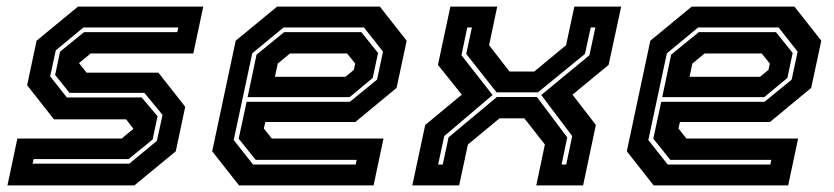

<svg xmlns="http://www.w3.org/2000/svg" viewBox="-20 -560 2520 580"><path d="M2.5 0 32.5 -141.5H347.5L384.5 -172L384 -169.5L361 -199.5H143L62 -302.5L90.5 -437L215.5 -540H594L564 -398.5H254L217 -368L217.5 -371L241.5 -340.5H458.5L539.5 -237.5L511 -103L386 0ZM78.5 -65.5H370.5L454 -134.5L471 -213L416 -279.5H190L146.5 -333.5L161.5 -404L234 -463H515.5L518.5 -477H232L148.5 -408L131.5 -329.5L182 -265.5H408L456 -209L441 -138.5L368.5 -79.5H81.5Z M1127.5 -540 1208.5 -437 1178 -294.5 1053.5 -191.5H781.5L777 -172L801 -141.5H1138.5L1108.5 0H702L621 -103L692 -437L817 -540ZM1071.5 -463 1122 -400 1106 -324.5 1036 -266.5H728L755 -395L838.5 -463ZM1079.5 -477H836.5L742 -399L686 -137L744.5 -63H1054.5L1057.5 -77H752.5L701 -141L725 -252.5H1037L1119 -319.5L1137 -404ZM1028.5 -398.5H856L819 -368L810.5 -328H1023.5L1049 -349L1053 -368Z M1225.5 0 1264.5 -182.5 1375 -274 1303 -364 1340.5 -540H1482L1457.5 -423.5L1519 -344H1594L1690 -423.5L1715 -540H1856.5L1818.5 -364L1709.5 -274L1780 -182.5L1741.5 0H1600L1626 -123.5L1564 -202.5H1489L1393.5 -123.5L1367 0ZM1303.5 -63H1317.5L1335 -145L1481 -267H1602L1693.5 -145L1676.5 -63H1690.5L1708.5 -149L1615 -273L1760.5 -393L1778.5 -477H1764.5L1747 -397L1605 -281H1480L1388.5 -397L1405.5 -477H1391.5L1374 -393L1468 -273L1322 -149Z M2380 -540 2461 -437 2430.5 -294.5 2306 -191.5H2034L2029.5 -172L2053.5 -141.5H2391L2361 0H1954.5L1873.5 -103L1944.5 -437L2069.5 -540ZM2324 -463 2374.5 -400 2358.5 -324.5 2288.5 -266.5H1980.5L2007.5 -395L2091 -463ZM2332 -477H2089L1994.5 -399L1938.5 -137L1997 -63H2307L2310 -77H2005L1953.5 -141L1977.5 -252.5H2289.5L2371.5 -319.5L2389.5 -404ZM2281 -398.5H2108.5L2071.5 -368L2063 -328H2276L2301.5 -349L2305.5 -368Z"/></svg>

Font: Tourney Thin
Style: Bold Italic
Weight: 700
Italic angle: -12°
Version: Version 1.015